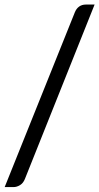

<svg xmlns="http://www.w3.org/2000/svg" viewBox="-26 -756 425 822"><path d="M80.5 10.5Q73.5 28 59.8 36.5Q46 45 31.5 45H-6L294.5 -703.5Q301 -719.5 313 -728Q325 -736.5 341.5 -736.5H379Z"/></svg>

Font: LatoHex
Style: Regular
Weight: 400
Designer: Lukasz Dziedzic
Foundry: tyPoland Lukasz Dziedzic
Version: Version 1.104; Western+Polish opensource